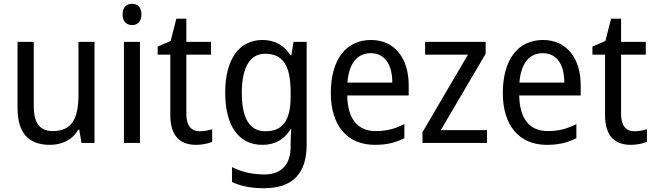

<svg xmlns="http://www.w3.org/2000/svg" viewBox="-20 -758 3469 1018"><path d="M481 -536H396V-255C396 -129 361 -63 259 -63C191 -63 159 -106 159 -195V-536H73V-186C73 -56 128 10 245 10C307 10 365 -16 395 -71H400L412 0H481Z M681 -738C651 -738 630 -720 630 -681C630 -644 651 -625 681 -625C709 -625 730 -644 730 -681C730 -719 709 -738 681 -738ZM722 -536H637V0H722Z M1039 -62C994 -62 968 -92 968 -153V-468H1099V-536H968V-659H915L885 -541L816 -511V-468H883V-148C883 -30 941 10 1020 10C1051 10 1085 3 1105 -6V-73C1088 -67 1062 -62 1039 -62Z M1371 -546C1248 -546 1174 -443 1174 -267C1174 -89 1247 10 1371 10C1437 10 1486 -17 1520 -72H1524C1522 -53 1521 -18 1521 0V19C1521 117 1470 167 1382 167C1318 167 1259 153 1210 128V207C1257 229 1312 240 1379 240C1535 240 1606 159 1606 8V-536H1536L1525 -465H1520C1484 -521 1434 -546 1371 -546ZM1385 -473C1479 -473 1521 -413 1521 -268V-246C1521 -119 1479 -62 1387 -62C1304 -62 1262 -130 1262 -266C1262 -399 1305 -473 1385 -473Z M1947 -546C1815 -546 1734 -443 1734 -264C1734 -94 1820 10 1967 10C2030 10 2075 -1 2124 -25V-100C2074 -75 2030 -63 1973 -63C1876 -63 1823 -127 1821 -252H2147V-306C2147 -447 2074 -546 1947 -546ZM1946 -476C2025 -476 2060 -409 2060 -320H1822C1830 -421 1873 -476 1946 -476Z M2562 0V-68H2317L2555 -473V-536H2234V-468H2461L2220 -57V0Z M2859 -546C2727 -546 2646 -443 2646 -264C2646 -94 2732 10 2879 10C2942 10 2987 -1 3036 -25V-100C2986 -75 2942 -63 2885 -63C2788 -63 2735 -127 2733 -252H3059V-306C3059 -447 2986 -546 2859 -546ZM2858 -476C2937 -476 2972 -409 2972 -320H2734C2742 -421 2785 -476 2858 -476Z M3344 -62C3299 -62 3273 -92 3273 -153V-468H3404V-536H3273V-659H3220L3190 -541L3121 -511V-468H3188V-148C3188 -30 3246 10 3325 10C3356 10 3390 3 3410 -6V-73C3393 -67 3367 -62 3344 -62Z"/></svg>

Font: Noto Sans Arabic SemCond
Style: Regular
Weight: 400
Width: 4
Designer: Monotype Design Team, Nadine Chahine, Nizar Qandah and Khaled Hosny
Foundry: Monotype Imaging Inc.
Version: Version 2.012